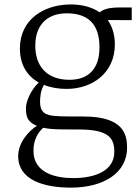

<svg xmlns="http://www.w3.org/2000/svg" viewBox="-20 -587 627 866"><path d="M62 117.2C62 224.6 177.2 259.3 299.8 259.3C449.7 259.3 553.2 191.4 553.2 79.6C553.2 23.4 540.5 -61.5 357.9 -61.5C319.8 -61.5 254.9 -61.5 235.4 -63.5C181.2 -65.9 160.6 -82.5 160.6 -127.9C160.6 -147.5 163.6 -181.2 178.2 -204.1C208.5 -191.9 243.2 -186 280.8 -186C396.5 -186 498 -258.3 498 -386.2C498 -432.1 485.8 -468.8 465.8 -496.6C511.2 -496.1 571.8 -496.1 574.2 -496.1V-553.2H516.1C470.7 -553.2 443.8 -544.4 429.7 -531.2C393.1 -556.6 344.7 -567.9 292.5 -566.9C179.7 -564.5 69.8 -501.5 69.8 -368.2C69.8 -294.4 103 -243.7 154.8 -214.8C117.2 -179.7 97.2 -127 97.2 -101.1C97.2 -74.2 95.7 -39.6 146.5 -19.5C112.3 1.5 62 54.2 62 117.2ZM293.5 -227.1C187.5 -227.1 139.2 -292.5 139.2 -380.4C139.2 -486.8 205.6 -526.9 280.8 -526.9C377 -526.9 428.7 -478.5 428.7 -373.5C428.7 -274.9 377.4 -227.1 293.5 -227.1ZM130.9 93.8C130.9 41 152.3 10.3 174.8 -10.7C196.8 -5.9 225.1 -3.4 260.7 -3.4L343.8 -2.9C472.7 -1.5 495.6 38.1 495.6 98.1C495.6 181.2 413.1 216.3 309.6 216.3C231 216.3 130.9 192.9 130.9 93.8Z"/></svg>

Font: Merriweather
Style: Light
Weight: 250
Designer: Eben Sorkin ( eben@eyebytes.com )
Foundry: Sorkin Type Co.
Version: Version 1.003